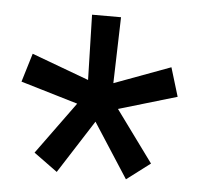

<svg xmlns="http://www.w3.org/2000/svg" viewBox="-39 -751 509 493"><g transform="rotate(5 215.5 -504.0)"><path d="M161.1 -480 13.7 -523.9 36.1 -597.7 183.6 -543 179.2 -710.9H253.9L249 -540.5L394 -594.2L416.5 -520L266.6 -475.6L363.3 -343.3L302.7 -297.4L211.9 -438L124 -300.8L63 -345.2Z"/></g></svg>

Font: Vazir
Style: Regular
Weight: 400
Designer: Saber Rastikerdar
Foundry: Saber Rastikerdar
Version: Version 30.0.0